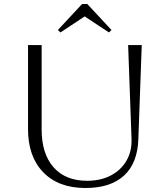

<svg xmlns="http://www.w3.org/2000/svg" viewBox="-20 -925 838 959"><path d="M120 -700H188V-278Q188 -157 247.5 -89.5Q307 -22 415 -22Q483 -22 533.5 -48.5Q584 -75 611.5 -122Q639 -169 637 -230L620 -700H688L671 -230Q667 -110 599.5 -48Q532 14 407 14Q272 14 196 -64.5Q120 -143 120 -280ZM416 -905 537 -775 524 -763 403 -843 282 -763 269 -775 390 -905Z"/></svg>

Font: Aboreto
Style: Regular
Weight: 400
Designer: Dominik Jáger
Foundry: Dominik Jáger
Version: Version 1.001; ttfautohint (v1.8.4.7-5d5b)